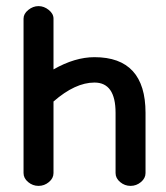

<svg xmlns="http://www.w3.org/2000/svg" viewBox="-20 -594 542 628"><path d="M57 -28V-533Q57 -549 72.5 -561.5Q88 -574 106 -574Q124 -574 139.5 -561.5Q155 -549 155 -533V-367Q225 -407 289 -407Q456 -407 456 -225V-28Q456 -11 441 1.5Q426 14 407 14Q388 14 373 1.5Q358 -11 358 -28V-225Q358 -324 289 -324Q226 -324 155 -262V-28Q155 -11 140 1.5Q125 14 106 14Q87 14 72 1.5Q57 -11 57 -28Z"/></svg>

Font: Hoogli
Style: Bold
Weight: 700
Designer: Anand Singh Naorem
Foundry: Brand New Type
Version: Version 1.00 b007